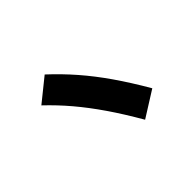

<svg xmlns="http://www.w3.org/2000/svg" viewBox="-115 -980 1230 1230"><g transform="rotate(-45 500.0 -365.0)"><path d="M615 -35Q545 -156 480 -250.5Q415 -345 349.5 -422.5Q284 -500 210 -570L365 -695Q445 -621 515 -540.5Q585 -460 652 -363.5Q719 -267 790 -145Z"/></g></svg>

Font: M PLUS 1 Thin Black
Style: Regular
Weight: 900
Version: Version 1.001